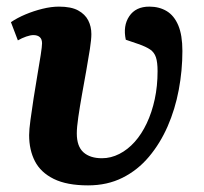

<svg xmlns="http://www.w3.org/2000/svg" viewBox="-20 -546 617 580"><path d="M246 14Q182 14 142.5 -5.5Q103 -25 85.5 -59Q68 -93 68 -138Q68 -154 72 -183.5Q76 -213 81.5 -249Q87 -285 93 -319.5Q99 -354 103 -380Q107 -406 107 -415Q107 -428 100 -434Q93 -440 81 -440Q72 -440 59 -435.5Q46 -431 34 -424L13 -479Q32 -492 57 -502.5Q82 -513 108.5 -519.5Q135 -526 158 -526Q195 -526 216 -514.5Q237 -503 246.5 -484.5Q256 -466 256 -443Q256 -427 251.5 -397.5Q247 -368 240.5 -332Q234 -296 227.5 -259.5Q221 -223 216.5 -192Q212 -161 212 -143Q212 -104 232 -86Q252 -68 288 -68Q315 -68 340.5 -81Q366 -94 387 -117.5Q408 -141 423.5 -174Q439 -207 447.5 -246.5Q456 -286 456 -331Q456 -358 451 -373Q446 -388 433.5 -396.5Q421 -405 398 -413L360 -426Q351 -468 370.5 -497Q390 -526 431 -526Q461 -526 483.5 -512.5Q506 -499 518.5 -469.5Q531 -440 531 -392Q531 -333 520 -274.5Q509 -216 486.5 -164.5Q464 -113 430 -72.5Q396 -32 350 -9Q304 14 246 14Z"/></svg>

Font: Literata
Style: Bold Italic
Weight: 700
Italic angle: -2°
Designer: Latin by Veronika Burian and Jose Scaglione. Greek by Irene Vlachou. Cyrillic by Vera Evstafieva
Foundry: TypeTogether
Version: Version 3.103;gftools[0.9.29]